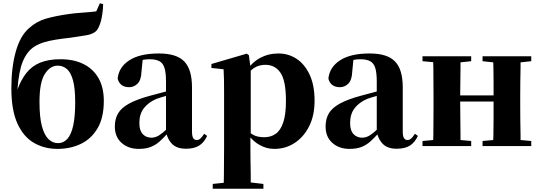

<svg xmlns="http://www.w3.org/2000/svg" viewBox="-20 -888 3283 1167"><path d="M330 17Q250 17 186.5 -19.5Q123 -56 86 -137Q49 -218 49 -352Q49 -480 76.5 -576.5Q104 -673 159 -719Q204 -759 260.5 -775Q317 -791 393 -802Q433 -808 480 -811Q527 -814 565 -819L587 -868L607 -863Q605 -806 594.5 -764.5Q584 -723 567 -702Q547 -681 507 -674Q467 -667 410 -659Q355 -653 316 -646.5Q277 -640 247.5 -631Q218 -622 191 -606Q145 -578 118 -513Q94 -453 86 -344Q109 -405 140 -444Q175 -488 226 -508Q277 -528 347 -528Q429 -528 488 -498.5Q547 -469 579 -412.5Q611 -356 611 -275Q611 -172 572.5 -107.5Q534 -43 470.5 -13Q407 17 330 17ZM333 -18Q366 -18 389.5 -44Q413 -70 425 -125Q437 -180 437 -267Q437 -350 424 -398.5Q411 -447 387 -468Q363 -489 331 -489Q285 -489 252.5 -438.5Q220 -388 220 -269Q220 -177 234.5 -122Q249 -67 274.5 -42.5Q300 -18 333 -18Z M824 17Q760 17 719 -19.5Q678 -56 678 -119Q678 -165 697.5 -198.5Q717 -232 764 -258Q811 -284 892 -306Q930 -317 982 -330Q985 -331 989 -332V-393Q989 -445 980 -474.5Q971 -504 949 -516Q927 -528 889 -528Q869 -528 847 -524L840 -453Q838 -401 816 -379.5Q794 -358 765 -358Q709 -358 695 -410Q702 -480 766 -521.5Q830 -563 946 -563Q1053 -563 1100 -514.5Q1147 -466 1147 -357V-88Q1147 -60 1154.5 -48.5Q1162 -37 1176 -37Q1187 -37 1197 -45Q1207 -53 1221 -75L1239 -62Q1220 -21 1189.5 -2.5Q1159 16 1110 16Q1055 16 1026 -13Q1003 -36 993 -71Q970 -46 950 -28Q925 -6 895.5 5.5Q866 17 824 17ZM989 -305Q953 -295 931 -287Q882 -266 854.5 -230.5Q827 -195 827 -140Q827 -95 847.5 -73Q868 -51 902 -51Q915 -51 931.5 -57.5Q948 -64 971 -83Q979 -90 989 -99ZM787 -509Q781 -507 775 -505Z M1273 259V230L1340 223Q1340 196 1341 168Q1341 124 1341.5 83Q1342 42 1342 7V-320Q1342 -369 1341.5 -400Q1341 -431 1339 -467L1265 -475V-499L1480 -562L1493 -552L1501 -488Q1527 -517 1559 -535Q1611 -563 1672 -563Q1734 -563 1783.5 -530Q1833 -497 1862.5 -433Q1892 -369 1892 -276Q1892 -185 1858.5 -119.5Q1825 -54 1770 -18.5Q1715 17 1648 17Q1598 17 1556 -8Q1527 -24 1502 -53V6Q1502 41 1502.5 82.5Q1503 124 1504 168Q1504 195 1504 221L1581 230V259ZM1504 -78Q1519 -67 1533 -62Q1556 -54 1587 -54Q1626 -54 1655.5 -74.5Q1685 -95 1701.5 -143.5Q1718 -192 1718 -275Q1718 -397 1685 -445.5Q1652 -494 1593 -494Q1565 -494 1539 -483Q1523 -476 1504 -459Z M2105 17Q2041 17 2000 -19.5Q1959 -56 1959 -119Q1959 -165 1978.5 -198.5Q1998 -232 2045 -258Q2092 -284 2173 -306Q2211 -317 2263 -330Q2266 -331 2270 -332V-393Q2270 -445 2261 -474.5Q2252 -504 2230 -516Q2208 -528 2170 -528Q2150 -528 2128 -524L2121 -453Q2119 -401 2097 -379.5Q2075 -358 2046 -358Q1990 -358 1976 -410Q1983 -480 2047 -521.5Q2111 -563 2227 -563Q2334 -563 2381 -514.5Q2428 -466 2428 -357V-88Q2428 -60 2435.5 -48.5Q2443 -37 2457 -37Q2468 -37 2478 -45Q2488 -53 2502 -75L2520 -62Q2501 -21 2470.5 -2.5Q2440 16 2391 16Q2336 16 2307 -13Q2284 -36 2274 -71Q2251 -46 2231 -28Q2206 -6 2176.5 5.5Q2147 17 2105 17ZM2270 -305Q2234 -295 2212 -287Q2163 -266 2135.5 -230.5Q2108 -195 2108 -140Q2108 -95 2128.5 -73Q2149 -51 2183 -51Q2196 -51 2212.5 -57.5Q2229 -64 2252 -83Q2260 -90 2270 -99ZM2068 -509Q2062 -507 2056 -505Z M2548 0V-31L2613 -37Q2613 -51 2614 -69Q2614 -111 2614.5 -157Q2615 -203 2615 -238V-308Q2615 -343 2614.5 -389Q2614 -435 2614 -478Q2613 -495 2613 -510L2548 -516V-546H2844V-516L2779 -509Q2779 -495 2779 -477Q2778 -434 2778 -386Q2777 -344 2777 -308H2980Q2980 -344 2980 -386Q2979 -434 2979 -477Q2978 -495 2978 -509L2913 -516V-546H3209V-516L3144 -509Q3144 -495 3144 -478Q3143 -435 3142.5 -389Q3142 -343 3142 -308V-238Q3142 -203 3142.5 -157Q3143 -111 3144 -69Q3144 -51 3144 -37L3209 -31V0H2913V-31L2978 -37Q2978 -52 2979 -70Q2979 -114 2980 -168Q2980 -220 2980 -271H2777Q2777 -220 2778 -168Q2778 -114 2779 -70Q2779 -52 2779 -37L2844 -31V0Z"/></svg>

Font: Early Summer Mincho Heavy
Style: Regular
Weight: 900
Designer: GuiWonder
Version: Version 1.002